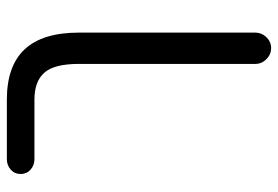

<svg xmlns="http://www.w3.org/2000/svg" viewBox="-145 -472 807 557"><g transform="rotate(-90 258.5 -193.5)"><path d="M351.6 143.6V-368.2Q351.6 -439.5 326.2 -468.3Q300.8 -497.1 248 -497.1H75.2Q57.6 -497.1 44.9 -508.3Q32.2 -519.5 32.2 -537.1Q32.2 -554.7 44.9 -565.9Q57.6 -577.1 75.2 -577.1H248Q345.7 -577.1 394 -525.4Q442.4 -473.6 442.4 -368.2V143.6Q442.4 162.1 429.2 175.8Q416 189.5 397.5 189.5Q378.9 189.5 365.2 175.8Q351.6 162.1 351.6 143.6Z"/></g></svg>

Font: jf-openhuninn-1.1
Style: Regular
Weight: 400
Designer: [Kosugi Maru]
      Designed by Motoya company      

      [Varela Round]
      Joe Prince(Latin component); Avraham Co
Foundry: justfont CO.,LTD.
Version: 1.1